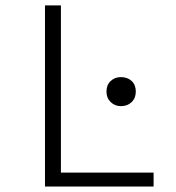

<svg xmlns="http://www.w3.org/2000/svg" viewBox="-20 -680 640 700"><path d="M144 0V-660.2H202.1V-50.8H540V0ZM420.9 -293Q398.9 -293 383.5 -307.9Q368.2 -322.8 368.2 -346.2Q368.2 -370.1 383.3 -384.5Q398.4 -398.9 420.9 -398.9Q444.8 -398.9 460 -384.8Q475.1 -370.6 475.1 -346.2Q475.1 -322.3 459.7 -307.6Q444.3 -293 420.9 -293Z"/></svg>

Font: Office Code Pro Light
Style: Regular
Weight: 300
Designer: Nathan Rutzky & Paul D. Hunt
Foundry: Adobe Systems Incorporated
Version: Version 1.004;PS 001.004;hotconv 1.0.70;makeotf.lib2.5.58329